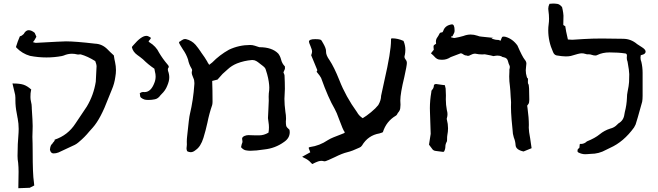

<svg xmlns="http://www.w3.org/2000/svg" viewBox="-20 -835 3629 1059"><path d="M144 200.7 81.1 203.1Q82.5 148.4 82.5 113.3Q82.5 86.9 80.1 63Q76.7 43.9 76.7 24.9Q76.7 -40 82.5 -105L83 -124Q83 -152.8 77.6 -181.6L76.7 -185.5Q75.2 -198.2 72.3 -210.4Q64.9 -246.1 64.9 -282.2V-295.9Q64.9 -311.5 60.1 -326.7L48.8 -374.5H53.7Q88.9 -374.5 109.4 -367.9Q129.9 -361.3 152.3 -341.3Q152.3 -338.4 150.9 -335.4Q147.9 -323.7 147.9 -299.3Q147.9 -287.1 150.9 -274.9Q155.3 -258.3 155.3 -241.7V-236.8Q160.2 -164.6 160.2 -140.1L159.7 -116.7Q158.7 -98.6 158.7 -80.1L159.7 -43.5Q160.2 -22 160.2 0Q160.2 126.5 167 169.4L168.9 188ZM275.4 11.2Q259.8 11.2 255.4 -9.3Q257.8 -35.6 268.1 -41.5Q270 -46.4 275.9 -52.2Q281.7 -58.1 281.7 -62L281.2 -64.5Q354.5 -88.9 396.5 -154.3Q441.9 -221.2 459 -247.6Q496.6 -310.5 508.3 -384.3L512.7 -470.7Q512.7 -478.5 505.4 -498Q463.4 -524.4 424.8 -535.2Q417.5 -535.2 415.3 -534.7Q413.1 -534.2 411.1 -534.2Q408.7 -534.2 406.7 -534.7Q391.6 -538.6 377 -538.6Q354 -538.6 331.5 -528.8Q326.7 -526.9 321.3 -525.9Q278.8 -518.1 236.3 -518.1Q190.9 -518.1 145.5 -526.9Q102.5 -539.1 70.3 -572.3Q69.3 -572.8 69.1 -574.5Q68.8 -576.2 68.6 -576.4Q68.4 -576.7 68.4 -577.1Q77.1 -606 89.4 -634.3Q91.8 -636.2 95 -636.2Q98.1 -636.2 110.8 -647.5Q122.1 -668.5 138.2 -668.5Q153.8 -668.5 171.4 -653.8L180.7 -632.3Q168 -607.4 161.1 -602.5Q164.6 -602.1 167.5 -601.1Q173.3 -598.6 178.2 -598.6Q324.2 -606.9 343.8 -606.9Q396 -606.9 503.9 -594.2Q543.5 -592.8 572.8 -563Q586.9 -548.3 607.9 -529.3Q611.3 -505.4 614.7 -492.2Q619.6 -469.7 619.6 -448.2Q619.6 -429.7 616.2 -411.1Q611.3 -374 596.7 -340.3L577.1 -292Q535.2 -180.2 492.2 -131.8Q481.9 -121.1 472.2 -109.4Q446.8 -78.1 415.5 -52.2Q413.1 -50.8 411.6 -48.8Q402.3 -41 392.6 -36.1L302.7 5.9Q289.1 11.2 275.4 11.2Z M799.8 -283.7Q785.6 -283.7 778.3 -285.6Q767.6 -288.6 758.3 -295.9Q752.4 -300.8 752.4 -309.1V-311Q752.4 -314.9 750.5 -319.3Q757.8 -327.6 770.5 -327.6L777.3 -327.1Q812.5 -327.1 831.5 -377.9Q838.4 -395 838.4 -413.1Q838.4 -426.3 834.5 -440.4Q833.5 -444.8 832.5 -450.7L831.5 -456.1Q797.4 -479 768.6 -507.8Q753.4 -520.5 737.3 -531.7Q713.4 -548.8 707.5 -574.2Q707.5 -577.6 715.3 -585.4Q759.3 -637.2 787.1 -637.2Q796.4 -637.2 807.6 -629.9Q812 -627.9 812 -624.5Q812 -622.1 803.2 -611.8L799.3 -607.4Q800.8 -606 801.5 -604.2Q802.2 -602.5 803.7 -602.1Q840.8 -579.6 857.4 -544.4Q877.9 -509.8 904.8 -478.5Q911.1 -471.7 911.1 -466.3Q911.1 -463.4 906.7 -458Q905.8 -455.6 905.8 -451.7Q905.8 -446.8 906.7 -444.3Q913.6 -426.3 913.6 -408.2Q913.6 -387.7 902.3 -361.8Q892.6 -336.4 871.1 -315.9Q867.7 -313.5 864.7 -309.1Q852.1 -291 834.5 -287.4Q816.9 -283.7 799.8 -283.7Z M1207.5 -427.2 1203.6 -423.8 1215.8 -436ZM1207.5 -427.2Q1196.8 -416 1179.7 -396L1150.4 -388.7Q1152.3 -337.4 1152.3 -274.4Q1151.9 -270 1151.9 -265.4Q1151.9 -260.7 1150.4 -255.9Q1133.8 -208 1124 -158.2Q1114.7 -115.7 1102.1 -74.7Q1086.9 -25.9 1059.6 -7.8L1056.6 -5.4Q1044.4 4.4 1031.7 4.4Q1022 4.4 1012.2 -1Q1008.8 -8.8 1008.8 -17.1Q1008.8 -21.5 1009.8 -26.9Q1010.7 -32.2 1010.7 -37.6L1010.3 -53.2Q1010.3 -68.4 1012.2 -83.5Q1022.9 -189.5 1027.3 -205.1Q1046.4 -285.6 1051.8 -368.2Q1052.2 -372.1 1052.2 -376.5Q1052.2 -393.6 1046.4 -404.8Q1037.6 -424.3 1037.6 -434.1Q1037.6 -439.9 1039.6 -446.8V-447.8Q1039.6 -452.1 1035.6 -458.5Q1022 -481 1017.1 -506.8Q1007.3 -536.6 988.8 -562.5Q981 -574.2 973.6 -586.9L967.3 -599.1L968.8 -604.5Q975.1 -606.9 980.5 -611.8Q991.2 -619.6 1000 -619.6H1004.9Q1037.6 -611.8 1058.6 -587.9Q1073.7 -569.8 1086.4 -550.8L1089.8 -545.4Q1110.4 -517.6 1123 -495.6Q1125 -490.2 1129.4 -484.4L1133.8 -477.5Q1143.1 -484.4 1150.4 -490.2Q1191.4 -532.2 1243.2 -561Q1298.3 -586.9 1359.9 -586.9Q1372.6 -586.9 1385.5 -582.8Q1398.4 -578.6 1401.4 -577.6Q1405.8 -575.7 1410.6 -574.7Q1480.5 -574.7 1514.6 -539.6Q1525.4 -525.9 1530.3 -506.8Q1535.6 -484.4 1551.3 -468.8L1551.8 -459Q1551.8 -454.1 1549.3 -449.7Q1543.5 -438.5 1543.5 -436.5Q1543.5 -434.6 1544.4 -432.6Q1547.9 -426.8 1549.3 -419.4Q1551.3 -379.4 1551.3 -344.7Q1551.3 -328.1 1549.8 -311Q1548.8 -300.3 1548.8 -289.6Q1548.8 -258.3 1554.2 -217.8Q1557.6 -199.7 1557.6 -182.1Q1557.6 -169.4 1556.6 -167.5Q1556.6 -148.9 1558.6 -140.9Q1560.5 -132.8 1576.7 -119.1Q1578.1 -112.8 1578.1 -106.4Q1578.1 -73.2 1546.9 -52.2Q1498.5 -17.1 1438 -10.7Q1391.1 -3.4 1360.4 -3.4Q1349.1 -3.4 1335.7 -5.9Q1322.3 -8.3 1309.6 -22.9L1310.5 -27.8Q1311.5 -33.7 1313.5 -40.5Q1317.4 -48.3 1317.4 -53.7L1316.9 -58.6Q1315.4 -64.9 1315.4 -69.3Q1315.4 -73.2 1317.4 -76.9Q1319.3 -80.6 1328.1 -85Q1339.4 -89.8 1351.1 -89.8L1357.9 -89.4Q1374.5 -88.4 1391.6 -88.4H1408.7Q1436 -88.4 1460.9 -103.5Q1463.4 -118.2 1463.4 -132.3Q1463.4 -147 1460.9 -161.6Q1458 -181.6 1458 -183.6L1460 -224.1Q1462.4 -263.7 1462.4 -279.8L1461.9 -301.3Q1461.9 -319.8 1464.8 -337.9Q1465.3 -344.2 1465.3 -352.5Q1465.3 -364.3 1462.4 -384.3Q1459.5 -404.3 1453.4 -426.3Q1447.3 -448.2 1444.3 -455.6Q1439 -465.3 1429.4 -471.7Q1419.9 -478 1411.6 -485.4Q1402.3 -493.2 1393.1 -498.5Q1383.8 -503.9 1372.6 -503.9H1369.1Q1326.2 -500.5 1286.6 -484.9Q1257.8 -473.1 1235.8 -452.6Z M1702.1 69.8 1694.8 62.5Q1681.2 46.4 1657.2 35.6L1646.5 29.8Q1669.4 17.6 1691.4 4.9L1682.1 -19.5Q1684.1 -20.5 1685.3 -22.2Q1686.5 -23.9 1689.5 -23.9Q1742.7 -31.2 1788.1 -62Q1801.3 -70.3 1819.3 -77.6Q1849.6 -89.8 1861.8 -94.2Q1874 -98.6 1877.7 -100.6Q1881.3 -102.5 1881.3 -104.5L1880.9 -106.9Q1872.1 -117.2 1850.6 -176.3Q1836.9 -215.3 1825.7 -234.9Q1791 -293.5 1751 -405.3Q1747.1 -414.1 1726.1 -439.5Q1730 -444.3 1730 -448.7Q1730 -450.7 1711.9 -492.7L1696.3 -530.3Q1701.2 -543 1701.2 -550.3Q1701.2 -561 1692.6 -580.6Q1684.1 -600.1 1684.1 -605Q1684.1 -619.1 1717.8 -619.1Q1747.1 -619.1 1751.7 -613.5Q1756.3 -607.9 1758.1 -603.5Q1759.8 -599.1 1762.7 -595.7Q1778.3 -568.8 1778.3 -553.2V-549.3Q1778.3 -529.8 1797.4 -503.4Q1823.2 -464.4 1851.6 -393.1Q1886.7 -302.7 1949.2 -216.3Q1959.5 -196.8 1980.5 -183.1Q2000.5 -194.8 2026.6 -216.3Q2052.7 -237.8 2066.4 -255.4Q2082 -282.2 2082 -306.6Q2089.4 -342.8 2100.1 -390.1Q2136.7 -549.3 2136.7 -612.3V-618.7Q2136.7 -620.6 2139.6 -623.5H2143.6Q2174.3 -623.5 2205.6 -609.4Q2215.8 -585.4 2215.8 -560.1Q2215.8 -545.9 2212.9 -531.2Q2210.9 -526.9 2210.9 -522.5Q2210.9 -513.7 2217.5 -506.1Q2224.1 -498.5 2224.1 -487.3Q2224.1 -473.6 2210 -409.7Q2188 -319.8 2188 -280.3L2189 -257.3Q2189 -249.5 2187.5 -237.1Q2186 -224.6 2174.3 -211.9Q2172.4 -209 2170.2 -204.3Q2168 -199.7 2163.1 -196.8Q2110.4 -165.5 2091.8 -106Q2089.4 -104 2072.8 -99.1Q2009.8 -88.4 1976.6 -32.2Q1971.2 -23.9 1961.9 -20.5Q1922.9 -2 1895.3 4.6Q1867.7 11.2 1826.7 31.7L1788.1 49.3H1786.6Q1777.8 54.2 1771 54.7L1766.1 54.2Q1759.3 52.2 1752.9 52.2Q1744.6 52.2 1735.1 55.2Q1725.6 58.1 1702.1 69.8Z M2425.3 2.9Q2405.8 0 2383.8 -2.4Q2369.1 -3.9 2362.8 -15.1L2346.2 -37.1Q2355.5 -92.3 2355.5 -96.7Q2353 -184.6 2351.6 -216.3L2351.1 -238.3Q2351.1 -281.7 2358.9 -326.2Q2358.9 -334.5 2361.8 -337.9Q2373 -348.6 2373 -363.3Q2374.5 -371.6 2385.7 -371.6Q2389.6 -371.6 2420.4 -366.7L2433.6 -365.2Q2437.5 -351.1 2438 -346.7Q2439.5 -328.1 2439.5 -309.1L2439 -287.1Q2439 -256.8 2444.8 -227.1Q2448.2 -215.8 2448.2 -205.1Q2448.2 -194.3 2444.8 -183.1Q2443.8 -181.2 2443.8 -179.2Q2443.8 -177.2 2444.8 -175.3Q2451.2 -151.4 2451.2 -127.4Q2451.2 -108.4 2447.3 -89.4Q2445.8 -83.5 2445.8 -63Q2445.8 -56.6 2444.3 -53.7Q2436.5 -40.5 2436.5 -26.6Q2436.5 -12.7 2429.7 0ZM2867.7 0.5Q2824.7 -8.8 2823.7 -35.2Q2822.3 -57.1 2814 -76.7Q2807.6 -96.7 2807.1 -119.1L2801.8 -174.3Q2798.3 -217.8 2798.3 -245.6L2798.8 -271Q2798.8 -278.8 2797.9 -285.9Q2796.9 -293 2796.9 -298.3Q2794.9 -339.4 2792.5 -360.4Q2788.6 -386.2 2788.6 -413.1Q2788.6 -426.8 2789.6 -440.4V-451.7Q2792 -459.5 2792 -465.3Q2792 -471.2 2789.6 -475.1Q2785.6 -482.4 2782.2 -496.1Q2778.3 -515.6 2758.8 -519Q2747.1 -521 2746.1 -524.4Q2735.4 -528.3 2724.1 -528.3Q2715.8 -528.3 2704.1 -525.9H2698.2V-526.4Q2698.2 -527.3 2653.8 -535.6Q2647 -534.7 2639.2 -534.7Q2622.1 -534.7 2600.6 -539.1Q2587.4 -538.6 2574.2 -531.2Q2567.9 -526.9 2561.5 -526.9Q2557.6 -526.9 2553.7 -528.8Q2543 -528.8 2533.2 -536.6Q2526.9 -541 2521 -541Q2520 -541 2465.8 -520Q2443.8 -505.4 2419.9 -505.4L2408.2 -505.9Q2390.1 -505.9 2375.5 -523.4Q2372.1 -527.8 2356.9 -541L2372.6 -560.5Q2371.1 -569.3 2371.1 -576.7Q2371.1 -584 2374 -586.2Q2377 -588.4 2379.6 -590.1Q2382.3 -591.8 2385.3 -593.8L2384.3 -605.5Q2384.3 -619.1 2393.1 -630.4Q2397.5 -636.2 2403.8 -648.9Q2407.2 -656.2 2416.5 -656.2Q2421.9 -656.2 2424.8 -664.6Q2434.6 -695.3 2472.7 -700.7Q2487.3 -700.7 2487.3 -667.5Q2487.3 -659.2 2485.8 -655.8Q2484.4 -652.3 2482.2 -647.9Q2480 -643.6 2476.1 -636.2Q2474.1 -633.3 2473.1 -633.3Q2472.2 -633.3 2471.2 -634.5Q2470.2 -635.7 2469.7 -635.7L2467.8 -629.4Q2472.2 -628.9 2475.1 -627.4Q2481.9 -625.5 2487.3 -625.5Q2511.7 -629.4 2536.1 -636.7Q2556.2 -644.5 2576.2 -644.5Q2594.2 -644.5 2612.8 -638.2Q2624.5 -633.3 2636.7 -632.8L2701.7 -626Q2701.7 -625.5 2694.8 -624.5Q2691.9 -624 2691.9 -622.6L2692.9 -621.6Q2711.4 -614.7 2729.5 -614.7L2741.2 -610.4Q2747.6 -628.9 2750 -631.3Q2753.9 -633.3 2759.3 -633.3Q2763.7 -633.3 2768.6 -631.8Q2807.6 -620.6 2834 -584Q2860.8 -522.5 2874 -506.3Q2883.3 -495.6 2883.3 -484.4Q2883.3 -477.1 2881.6 -466.8Q2879.9 -456.5 2879.9 -447.3Q2879.9 -429.2 2885.3 -412.1Q2887.2 -403.3 2891.1 -403.3Q2892.1 -402.8 2892.1 -394.5L2891.6 -382.8Q2891.6 -373 2894.5 -371.6Q2899.4 -364.7 2899.4 -285.6Q2899.4 -268.6 2895 -262.2Q2890.6 -255.9 2889.4 -254.4Q2888.2 -252.9 2887.9 -252.7Q2887.7 -252.4 2887.7 -252L2889.6 -239.3Q2897 -185.1 2897 -146.5Q2897 -132.3 2896.5 -130.4Q2896.5 -111.8 2904.3 -71.3Q2907.7 -51.8 2912.1 -17.6Z M3219.7 15.1 3207.5 15.6Q3189 15.6 3169.9 5.9Q3165 3.4 3165 -2.4L3165.5 -4.4Q3165.5 -14.2 3173.3 -17.1Q3176.8 -19 3176.8 -30.3Q3176.8 -41.5 3180.2 -41.5L3183.6 -41Q3202.6 -41 3217.3 -55.2Q3262.2 -73.2 3287.6 -94.2Q3313 -115.2 3345.2 -125.5Q3368.7 -130.9 3384.8 -148.4L3391.6 -154.8Q3419.4 -170.4 3423.8 -203.6L3426.3 -217.3Q3436.5 -255.9 3438 -295.4Q3438 -313.5 3441.4 -328.6Q3448.7 -363.8 3449.7 -382.8L3450.7 -425.8Q3450.7 -443.4 3441.4 -494.6Q3437 -504.9 3437 -516.1L3438 -528.3Q3438 -540.5 3426.3 -540.5Q3391.1 -545.9 3342.3 -545.9Q3303.7 -545.9 3274.9 -531.7Q3270 -528.8 3264.2 -528.8Q3253.9 -528.8 3244.9 -532.2Q3235.8 -535.6 3225.6 -535.6L3221.7 -535.2Q3215.8 -535.2 3207.3 -538.1Q3198.7 -541 3187.5 -541Q3175.3 -541 3128.4 -526.4Q3117.2 -523.9 3100.6 -523.9Q3082 -523.9 3049.8 -529.3Q3036.1 -532.7 3030.3 -548.3Q3003.9 -606.4 3003.9 -668.5Q3003.9 -685.5 3006.1 -700.2Q3008.3 -714.8 3008.3 -731.9Q3008.3 -752.9 3004.9 -776.9L3003.9 -786.6Q3003.9 -799.8 3010.7 -814L3030.8 -815.4Q3041.5 -815.4 3054.4 -813.5Q3067.4 -811.5 3080.1 -795.9L3083.5 -780.8Q3086.9 -764.2 3087.9 -748.5L3086.9 -697.8Q3091.3 -692.4 3095 -692.4Q3098.6 -692.4 3099.1 -682.4Q3099.6 -672.4 3112.3 -617.2L3136.7 -615.7L3197.8 -619.6Q3247.1 -622.6 3299.3 -622.6L3416 -621.1Q3460 -621.1 3494.1 -591.8L3522 -573.7Q3541 -561.5 3541 -550.3Q3541 -536.6 3518.6 -531.7L3514.2 -530.3L3512.7 -517.1Q3512.7 -504.4 3517.6 -493.2Q3524.4 -464.4 3524.4 -433.1V-307.1Q3524.4 -286.6 3522 -273.9Q3492.2 -166 3486.3 -149.9L3485.4 -147.5Q3481.4 -138.2 3477.1 -131.8Q3419.9 -52.7 3345.2 -19.5L3322.3 -8.3Q3283.2 13.7 3238.3 13.7Q3227.5 13.7 3219.7 15.1Z"/></svg>

Font: Kurland
Style: Regular
Weight: 400
Designer: GGBot
Version: 0.22